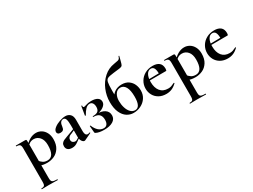

<svg xmlns="http://www.w3.org/2000/svg" viewBox="-67 -1475 3284 2497"><g transform="rotate(-30 1575.0 -226.0)"><path d="M19 263Q43 263 54.5 257.5Q66 252 70.5 237.5Q75 223 75 194V-305Q75 -347 60.5 -360.5Q46 -374 9 -374Q7 -374 7 -380Q7 -386 9 -386H146Q160 -386 164 -381Q168 -376 168 -363V194Q168 224 174.5 238Q181 252 199.5 257.5Q218 263 257 263Q260 263 260 269Q260 275 257 275Q220 275 199 274L120 273L61 274Q46 275 19 275Q16 275 16 269Q16 263 19 263ZM122 -12 157 -75Q182 -44 207.5 -28Q233 -12 273 -12Q374 -12 374 -184Q374 -260 338.5 -301.5Q303 -343 250 -343Q215 -343 189 -326.5Q163 -310 133 -276L123 -288Q174 -346 220.5 -372.5Q267 -399 316 -399Q358 -399 394.5 -377Q431 -355 453 -313Q475 -271 475 -215Q475 -135 442 -83.5Q409 -32 358.5 -9.5Q308 13 254 13Q218 13 191 7.5Q164 2 122 -12Z M815 8Q795 8 778 -17.5Q761 -43 761 -85V-255Q761 -319 750.5 -348Q740 -377 715 -377Q662 -377 655 -295Q652 -265 637.5 -252Q623 -239 597 -239Q572 -239 560.5 -249.5Q549 -260 549 -277Q549 -307 584 -334.5Q619 -362 668.5 -379Q718 -396 756 -396Q800 -396 827.5 -368.5Q855 -341 855 -285V-108Q855 -79 865.5 -63Q876 -47 895 -47Q909 -47 924 -54H925Q929 -54 930.5 -49.5Q932 -45 928 -43L825 6Q821 8 815 8ZM546 -65Q546 -92 559 -108.5Q572 -125 591.5 -134.5Q611 -144 646 -156L671 -165L771 -202L775 -187L718 -161Q715 -160 698 -153.5Q681 -147 668.5 -132Q656 -117 656 -97Q656 -73 671.5 -59.5Q687 -46 707 -46Q723 -46 740 -57L790 -91L791 -75L721 -25Q698 -8 678 -0.5Q658 7 633 7Q590 7 568 -12Q546 -31 546 -65Z M1182 -98Q1182 -150 1155.5 -177.5Q1129 -205 1069 -205Q1065 -205 1064 -210.5Q1063 -216 1069 -216Q1123 -216 1145.5 -236Q1168 -256 1168 -299Q1168 -335 1153 -356.5Q1138 -378 1111 -378Q1078 -378 1049.5 -349.5Q1021 -321 994 -271Q993 -270 989 -270Q981 -270 982 -274L1004 -407Q1004 -409 1008 -409Q1011 -409 1014 -407.5Q1017 -406 1016 -405Q1015 -401 1015 -395Q1015 -378 1031 -378Q1041 -378 1060 -385Q1100 -399 1145 -399Q1204 -399 1237.5 -378.5Q1271 -358 1271 -317Q1271 -278 1228 -247.5Q1185 -217 1114 -208L1116 -216Q1197 -220 1243.5 -189.5Q1290 -159 1290 -102Q1290 -47 1241 -17.5Q1192 12 1113 12Q1032 12 989 -11Q982 -14 980 -17Q978 -20 977 -28L969 -123Q969 -126 974 -127Q979 -128 981 -124Q1002 -71 1036 -40Q1070 -9 1115 -9Q1148 -9 1165 -32.5Q1182 -56 1182 -98Z M1350 -264Q1350 -357 1386.5 -445Q1423 -533 1491 -594Q1559 -655 1648 -668Q1692 -675 1708.5 -679.5Q1725 -684 1732 -693Q1739 -702 1747 -725Q1748 -728 1753 -727Q1758 -726 1757 -723L1748 -687Q1730 -611 1719 -597.5Q1708 -584 1675.5 -580Q1643 -576 1625 -574Q1594 -570 1583 -569Q1515 -561 1491 -549.5Q1467 -538 1459 -503Q1451 -468 1451 -375L1452 -206L1416 -256Q1439 -321 1485.5 -354Q1532 -387 1595 -387Q1658 -387 1698.5 -358Q1739 -329 1757.5 -285.5Q1776 -242 1776 -195Q1776 -132 1744.5 -85Q1713 -38 1661 -12.5Q1609 13 1551 13Q1498 13 1452.5 -16Q1407 -45 1378.5 -107Q1350 -169 1350 -264ZM1666 -164Q1666 -262 1638 -311Q1610 -360 1561 -360Q1514 -360 1487 -319Q1460 -278 1460 -218Q1460 -163 1475 -114.5Q1490 -66 1518.5 -37Q1547 -8 1585 -8Q1666 -8 1666 -164Z M1840 -182Q1840 -240 1869 -289Q1898 -338 1949.5 -366.5Q2001 -395 2066 -395Q2128 -395 2162 -367Q2196 -339 2196 -280Q2196 -249 2185 -249H2089Q2091 -310 2077 -342.5Q2063 -375 2028 -375Q1988 -375 1964.5 -334Q1941 -293 1941 -225Q1941 -137 1981.5 -87Q2022 -37 2098 -37Q2125 -37 2144 -43.5Q2163 -50 2194 -65L2196 -66Q2198 -66 2200.5 -62Q2203 -58 2201 -56Q2164 -20 2126 -4Q2088 12 2043 12Q1980 12 1934 -14.5Q1888 -41 1864 -85.5Q1840 -130 1840 -182ZM1905 -267 2124 -271V-249L1906 -248Z M2245 263Q2269 263 2280.5 257.5Q2292 252 2296.5 237.5Q2301 223 2301 194V-305Q2301 -347 2286.5 -360.5Q2272 -374 2235 -374Q2233 -374 2233 -380Q2233 -386 2235 -386H2372Q2386 -386 2390 -381Q2394 -376 2394 -363V194Q2394 224 2400.5 238Q2407 252 2425.5 257.5Q2444 263 2483 263Q2486 263 2486 269Q2486 275 2483 275Q2446 275 2425 274L2346 273L2287 274Q2272 275 2245 275Q2242 275 2242 269Q2242 263 2245 263ZM2348 -12 2383 -75Q2408 -44 2433.5 -28Q2459 -12 2499 -12Q2600 -12 2600 -184Q2600 -260 2564.5 -301.5Q2529 -343 2476 -343Q2441 -343 2415 -326.5Q2389 -310 2359 -276L2349 -288Q2400 -346 2446.5 -372.5Q2493 -399 2542 -399Q2584 -399 2620.5 -377Q2657 -355 2679 -313Q2701 -271 2701 -215Q2701 -135 2668 -83.5Q2635 -32 2584.5 -9.5Q2534 13 2480 13Q2444 13 2417 7.5Q2390 2 2348 -12Z M2764 -182Q2764 -240 2793 -289Q2822 -338 2873.5 -366.5Q2925 -395 2990 -395Q3052 -395 3086 -367Q3120 -339 3120 -280Q3120 -249 3109 -249H3013Q3015 -310 3001 -342.5Q2987 -375 2952 -375Q2912 -375 2888.5 -334Q2865 -293 2865 -225Q2865 -137 2905.5 -87Q2946 -37 3022 -37Q3049 -37 3068 -43.5Q3087 -50 3118 -65L3120 -66Q3122 -66 3124.5 -62Q3127 -58 3125 -56Q3088 -20 3050 -4Q3012 12 2967 12Q2904 12 2858 -14.5Q2812 -41 2788 -85.5Q2764 -130 2764 -182ZM2829 -267 3048 -271V-249L2830 -248Z"/></g></svg>

Font: Cormorant Garamond
Style: Bold
Weight: 700
Designer: Christian Thalmann (Catharsis Fonts)
Foundry: Catharsis Fonts
Version: Version 4.000